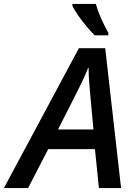

<svg xmlns="http://www.w3.org/2000/svg" viewBox="-78 -960 692 980"><path d="M-58.1 0 324.7 -713.9H459L540 0H426.8L406.7 -198.7H168L65.4 0ZM218.3 -299.3H398.9L382.8 -474.6Q379.9 -506.8 377 -543.5Q374 -580.1 374.5 -612.8H371.6Q358.9 -580.6 343 -546.9Q327.1 -513.2 308.6 -477.5ZM404.8 -779.8Q385.3 -799.3 363 -826.2Q340.8 -853 321.5 -880.4Q302.2 -907.7 291.5 -929.7V-939.9H411.1Q420.9 -904.8 438.2 -865.7Q455.6 -826.7 475.1 -792V-779.8Z"/></svg>

Font: Open Sans SemiBold
Style: Italic
Weight: 600
Italic angle: -12°
Designer: Monotype Design Team
Foundry: Monotype Imaging Inc.
Version: Version 3.003; ttfautohint (v1.8.4)